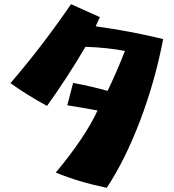

<svg xmlns="http://www.w3.org/2000/svg" viewBox="-20 -839 831 919"><path d="M247 -13Q387 -181 447 -310Q373 -324 302 -335L330 -442Q413 -427 495 -404Q537 -491 578 -595Q498 -611 389 -615Q304 -470 205 -332Q108 -385 30 -441Q177 -611 320 -819L458 -757L438 -713Q605 -690 761 -652Q723 -453 651.5 -264Q580 -75 491 60Q356 32 247 -13Z"/></svg>

Font: Otomanopee One
Style: Regular
Weight: 400
Designer: Das Ende der Wildnis
Foundry: Gutenberg Labo
Version: Version 3.005